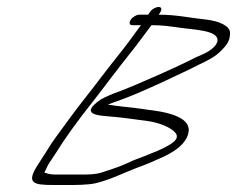

<svg xmlns="http://www.w3.org/2000/svg" viewBox="-20 -523 678 549"><path d="M413.1 -451C444.1 -451 463.6 -448 492.7 -444C531.7 -438 603.2 -437 601.9 -408C601.6 -391 576.7 -375 560.2 -368C547.8 -363 533.3 -356 515.9 -347C493 -335 363.4 -277 319.5 -261C296.6 -253 279.7 -245 267.2 -238C209 -197 255.1 -193 293.6 -190C341.6 -186 359.6 -182 401.2 -177C433.2 -173 468.3 -159 480.9 -144C497.6 -125 468.7 -109 431.3 -92L406.4 -82C386 -73 365 -67 345.1 -57C330.6 -50 306.2 -41 268.3 -29C257.8 -26 242.8 -24 224.8 -24H135.8C125.8 -24 115.8 -26 106.8 -30C113.2 -41 114.6 -48 122.1 -59L140.8 -87C162.1 -122 198.7 -174 253.7 -243C275.5 -271 322 -333 345.3 -362C367.6 -389 393.3 -425 413.1 -451ZM408.3 -488 403.9 -481H377.9C369.9 -481 358.4 -474 353.5 -466C348.6 -458 350.1 -451 358.1 -451H383.1C375.7 -442 367.3 -429 355.9 -414C328.2 -376 302.4 -346 270.7 -304C233.1 -254 209.8 -227 175.7 -180C147 -140 133.1 -124 110.8 -87L89.6 -54C53.5 1 74 6 133 6H189C207 6 221.5 5 233 4C255.5 3 293.9 -10 346.3 -33C379.1 -47 393.6 -50 430 -67C486.3 -90 515.6 -117 519.4 -147C523.2 -177 490 -197 419.9 -207C405.9 -209 393.4 -210 383.4 -212C357.4 -216 314.9 -219 288.3 -224C292.3 -226 307.8 -231 332.2 -240C356.6 -249 394.5 -265 446.3 -289L486.7 -308C499.6 -314 512.6 -320 524.6 -326C554.4 -342 585.9 -353 608.2 -374C634.5 -399 636.9 -410 637.8 -428C638.6 -450 604 -463 570 -467C520.5 -472 485.9 -481 433.9 -481L438.3 -488C443.8 -497 441.7 -503 433.7 -503C425.7 -503 413.8 -497 408.3 -488Z"/></svg>

Font: MewTooHand
Style: UltimateIta
Weight: 400
Designer: Mew Too, Robert Jablonski
Version: Version 0.77